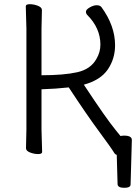

<svg xmlns="http://www.w3.org/2000/svg" viewBox="-20 -725 653 916"><path d="M555 -76Q563 -78 572 -78Q609 -78 609 -57V-56L603 155Q603 171 573 171Q543 171 541 155L537 14Q530 12 526 6Q511 -19 452.5 -98Q394 -177 308 -308Q245 -301 178 -299V-106L181 0Q181 10 162 10Q143 10 123.5 2.5Q104 -5 104 -18L106 -107V-589L103 -695Q103 -705 122 -705Q141 -705 160.5 -697.5Q180 -690 180 -677L178 -588V-366Q285 -366 349 -380.5Q413 -395 440 -444Q459 -476 459 -512Q459 -591 396 -654Q390 -660 390 -669.5Q390 -679 408 -689.5Q426 -700 441.5 -700Q457 -700 464 -691Q529 -602 529 -509Q529 -445 494.5 -394Q460 -343 380 -321Q486 -160 533 -103Q545 -88 555 -76Z"/></svg>

Font: LXGW WenKai Lite
Style: Regular
Weight: 400
Designer: LXGW / Fontworks Inc.
Foundry: LXGW / Fontworks Inc.
Version: Version 1.511; March 25, 2025